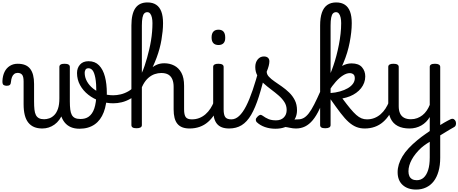

<svg xmlns="http://www.w3.org/2000/svg" viewBox="-69 -1039 3768 1578"><path d="M279 17Q240 17 211.5 5Q183 -7 163.5 -31.5Q144 -56 134.5 -93.5Q125 -131 125 -183V-369Q125 -411 112 -425.5Q99 -440 76 -440Q60 -440 48 -431Q36 -422 29.5 -405Q23 -388 21 -365Q20 -349 12 -341.5Q4 -334 -14 -334Q-30 -334 -40 -341Q-50 -348 -49 -374Q-47 -417 -31.5 -448.5Q-16 -480 12 -497.5Q40 -515 76 -515Q111 -515 136.5 -505Q162 -495 178.5 -474Q195 -453 203 -422Q211 -391 211 -349V-206Q211 -167 214 -139Q217 -111 226 -93.5Q235 -76 251.5 -67.5Q268 -59 294 -59Q314 -59 336 -66.5Q358 -74 377 -93Q396 -112 407.5 -145.5Q419 -179 419 -230L448 -110Q436 -79 418.5 -55Q401 -31 378.5 -15Q356 1 331 9Q306 17 279 17ZM584 19Q544 19 513.5 6Q483 -7 462 -33Q441 -59 430 -98Q419 -137 419 -189V-489Q419 -502 429.5 -508.5Q440 -515 461 -515Q483 -515 494 -508.5Q505 -502 505 -489V-206Q505 -167 508.5 -139Q512 -111 521.5 -94Q531 -77 548 -69Q565 -61 593 -61Q612 -61 629 -65.5Q646 -70 660.5 -80.5Q675 -91 686.5 -107.5Q698 -124 706 -147.5Q714 -171 718.5 -202.5Q723 -234 723 -274Q723 -355 714.5 -399Q706 -443 692 -460.5Q678 -478 659 -478Q643 -478 636 -492.5Q629 -507 634.5 -521.5Q640 -536 659 -536Q712 -536 745 -502Q778 -468 793.5 -409Q809 -350 809 -274Q809 -228 802.5 -188.5Q796 -149 783.5 -116.5Q771 -84 752.5 -59Q734 -34 709 -16.5Q684 1 652.5 10Q621 19 584 19Z M862 -190Q806 -190 752.5 -208.5Q699 -227 656.5 -260.5Q614 -294 589 -339.5Q564 -385 564 -439Q564 -480 588.5 -508Q613 -536 659 -536Q671 -536 676 -521.5Q681 -507 677 -492.5Q673 -478 658 -478Q640 -478 633.5 -466Q627 -454 627 -441Q627 -404 645.5 -370.5Q664 -337 696.5 -311Q729 -285 771.5 -270.5Q814 -256 862 -256Q891 -256 923 -263.5Q955 -271 986.5 -289Q1018 -307 1042 -338Q1050 -348 1057.5 -344Q1065 -340 1070.5 -328.5Q1076 -317 1076.5 -304.5Q1077 -292 1071 -284Q1039 -248 1003 -227.5Q967 -207 931.5 -198.5Q896 -190 862 -190Z M1489 17Q1455 17 1430 7.5Q1405 -2 1389 -21.5Q1373 -41 1365.5 -70.5Q1358 -100 1358 -140V-326Q1358 -361 1347.5 -386.5Q1337 -412 1315 -425.5Q1293 -439 1256 -439Q1230 -439 1203 -430Q1176 -421 1151.5 -400Q1127 -379 1108 -344.5Q1089 -310 1078 -259L1068 -317Q1089 -361 1111 -398.5Q1133 -436 1158.5 -463Q1184 -490 1214 -504.5Q1244 -519 1281 -519Q1326 -519 1363 -500Q1400 -481 1422 -440.5Q1444 -400 1444 -334V-140Q1444 -95 1457.5 -76.5Q1471 -58 1508 -58Q1522 -58 1529 -46.5Q1536 -35 1534.5 -20.5Q1533 -6 1522 5.5Q1511 17 1489 17ZM1053 15Q1031 15 1021 8.5Q1011 2 1011 -11V-829Q1011 -925 1043.5 -972Q1076 -1019 1143 -1019Q1186 -1019 1214.5 -1000Q1243 -981 1257 -943.5Q1271 -906 1271 -849Q1271 -816 1267.5 -782Q1264 -748 1258 -712Q1252 -676 1242 -639Q1232 -602 1218 -564.5Q1204 -527 1186.5 -489Q1169 -451 1146.5 -414.5Q1124 -378 1097 -342V-11Q1097 2 1086 8.5Q1075 15 1053 15ZM1097 -441Q1109 -467 1119.5 -498Q1130 -529 1139.5 -563Q1149 -597 1157.5 -633Q1166 -669 1172 -705.5Q1178 -742 1181 -778.5Q1184 -815 1184 -849Q1184 -874 1179.5 -894.5Q1175 -915 1165.5 -927Q1156 -939 1142 -939Q1127 -939 1117 -929Q1107 -919 1102 -894.5Q1097 -870 1097 -829Z M1489 17Q1475 17 1468.5 5.5Q1462 -6 1463.5 -20.5Q1465 -35 1476 -46.5Q1487 -58 1508 -58Q1541 -58 1569 -69Q1597 -80 1620 -100Q1643 -120 1660.5 -147Q1678 -174 1690 -205Q1696 -220 1707.5 -218.5Q1719 -217 1727.5 -207Q1736 -197 1733 -186Q1718 -138 1694.5 -100.5Q1671 -63 1640.5 -36.5Q1610 -10 1572 3.5Q1534 17 1489 17Z M1814 17Q1780 17 1755 7.5Q1730 -2 1714 -21.5Q1698 -41 1690.5 -70.5Q1683 -100 1683 -140V-489Q1683 -502 1693.5 -508.5Q1704 -515 1725 -515Q1747 -515 1758 -508.5Q1769 -502 1769 -489V-140Q1769 -95 1782.5 -76.5Q1796 -58 1833 -58Q1847 -58 1854 -46.5Q1861 -35 1859.5 -20.5Q1858 -6 1847 5.5Q1836 17 1814 17ZM1727 -669Q1699 -669 1684.5 -684.5Q1670 -700 1670 -731Q1670 -763 1684.5 -779Q1699 -795 1727 -795Q1754 -795 1768 -779Q1782 -763 1782 -731Q1783 -700 1768.5 -684.5Q1754 -669 1727 -669Z M1814 17Q1795 17 1788.5 5.5Q1782 -6 1786 -20.5Q1790 -35 1802 -46.5Q1814 -58 1833 -58Q1866 -58 1896 -85.5Q1926 -113 1953.5 -166.5Q1981 -220 2008 -299.5Q2035 -379 2063 -483Q2068 -498 2082.5 -499.5Q2097 -501 2109.5 -493Q2122 -485 2118 -469Q2088 -338 2058.5 -245.5Q2029 -153 1995 -95Q1961 -37 1917 -10Q1873 17 1814 17Z M2363 17Q2339 17 2314.5 11.5Q2290 6 2266.5 3.5Q2243 1 2218 12L2239 -16Q2274 -34 2298.5 -43Q2323 -52 2342.5 -55Q2362 -58 2382 -58Q2391 -58 2393 -46.5Q2395 -35 2391 -20.5Q2387 -6 2379.5 5.5Q2372 17 2363 17ZM2194 19Q2148 19 2108 5Q2068 -9 2040 -36Q2033 -44 2033.5 -56Q2034 -68 2048 -81Q2059 -92 2068 -94.5Q2077 -97 2088 -89Q2114 -70 2138.5 -60Q2163 -50 2200 -50Q2240 -50 2263.5 -73.5Q2287 -97 2287 -135Q2287 -171 2268.5 -200Q2250 -229 2220.5 -254.5Q2191 -280 2158 -304.5Q2125 -329 2095.5 -356Q2066 -383 2047.5 -415.5Q2029 -448 2029 -488Q2029 -526 2049 -550.5Q2069 -575 2100 -575Q2121 -575 2133 -564.5Q2145 -554 2145 -535Q2145 -519 2139.5 -497.5Q2134 -476 2123 -450Q2123 -428 2141 -408.5Q2159 -389 2187.5 -369.5Q2216 -350 2247.5 -328Q2279 -306 2307.5 -278.5Q2336 -251 2354 -215.5Q2372 -180 2372 -133Q2372 -66 2323.5 -23.5Q2275 19 2194 19Z M2364 17Q2345 17 2338.5 5.5Q2332 -6 2336 -20.5Q2340 -35 2352 -46.5Q2364 -58 2383 -58Q2406 -58 2427 -69.5Q2448 -81 2469 -108Q2490 -135 2513.5 -181Q2537 -227 2567 -295Q2574 -312 2585.5 -313Q2597 -314 2605 -304.5Q2613 -295 2608 -279Q2584 -200 2557.5 -143.5Q2531 -87 2501.5 -51.5Q2472 -16 2438 0.5Q2404 17 2364 17Z M2604 15Q2582 15 2572 8.5Q2562 2 2562 -11V-829Q2562 -893 2576.5 -935Q2591 -977 2620.5 -998Q2650 -1019 2694 -1019Q2737 -1019 2765.5 -1000Q2794 -981 2808 -943.5Q2822 -906 2822 -849Q2822 -812 2817.5 -772.5Q2813 -733 2805 -691Q2797 -649 2784 -606Q2771 -563 2752.5 -519.5Q2734 -476 2711 -433.5Q2688 -391 2659.5 -349.5Q2631 -308 2597 -268L2589 -335Q2602 -347 2615.5 -370.5Q2629 -394 2643 -426.5Q2657 -459 2670.5 -498Q2684 -537 2695.5 -580.5Q2707 -624 2716 -670Q2725 -716 2730 -761Q2735 -806 2735 -849Q2735 -874 2730.5 -894.5Q2726 -915 2716.5 -927Q2707 -939 2693 -939Q2678 -939 2668 -929Q2658 -919 2653 -894.5Q2648 -870 2648 -829V-11Q2648 2 2637 8.5Q2626 15 2604 15ZM2928 17Q2891 17 2859.5 4.5Q2828 -8 2797 -35.5Q2766 -63 2730.5 -109.5Q2695 -156 2648 -223H2644V-274Q2688 -277 2725 -287.5Q2762 -298 2789.5 -314Q2817 -330 2832 -351Q2847 -372 2847 -396Q2847 -419 2835 -428.5Q2823 -438 2805 -438Q2780 -438 2750.5 -419.5Q2721 -401 2691 -367.5Q2661 -334 2633 -289L2622 -373Q2645 -412 2676 -445Q2707 -478 2744 -498Q2781 -518 2820 -518Q2879 -518 2906 -486.5Q2933 -455 2933 -411Q2933 -384 2924 -359.5Q2915 -335 2898.5 -314Q2882 -293 2858.5 -276Q2835 -259 2806.5 -247.5Q2778 -236 2745 -230Q2782 -180 2809.5 -147Q2837 -114 2859 -94.5Q2881 -75 2902 -66.5Q2923 -58 2947 -58Q2961 -58 2966.5 -46.5Q2972 -35 2970 -20.5Q2968 -6 2957.5 5.5Q2947 17 2928 17Z M2928 17Q2914 17 2907.5 5.5Q2901 -6 2902.5 -20.5Q2904 -35 2915 -46.5Q2926 -58 2947 -58Q2980 -58 3008 -69Q3036 -80 3059 -100Q3082 -120 3099.5 -147Q3117 -174 3129 -205Q3135 -220 3146.5 -218.5Q3158 -217 3166.5 -207Q3175 -197 3172 -186Q3157 -138 3133.5 -100.5Q3110 -63 3079.5 -36.5Q3049 -10 3011 3.5Q2973 17 2928 17Z M3520 7Q3536 -3 3552 -13Q3568 -23 3582.5 -31.5Q3597 -40 3610.5 -47Q3624 -54 3634 -59Q3650 -66 3661 -59.5Q3672 -53 3676.5 -40Q3681 -27 3677.5 -13Q3674 1 3659 8Q3646 15 3630 24.5Q3614 34 3596 45Q3578 56 3560 67Q3542 78 3525 88ZM3351 519Q3282 519 3240.5 481.5Q3199 444 3199 376Q3199 344 3209 311.5Q3219 279 3239 245.5Q3259 212 3290 179Q3321 146 3361 113Q3378 99 3394.5 86.5Q3411 74 3428.5 62Q3446 50 3463 38V-77Q3450 -55 3432.5 -37.5Q3415 -20 3394 -8Q3373 4 3348.5 10.5Q3324 17 3297 17Q3239 17 3200 -3.5Q3161 -24 3141.5 -64.5Q3122 -105 3122 -166V-489Q3122 -502 3132.5 -508.5Q3143 -515 3164 -515Q3186 -515 3197 -508.5Q3208 -502 3208 -489V-166Q3208 -131 3219 -107Q3230 -83 3252.5 -71Q3275 -59 3308 -59Q3336 -59 3360 -68Q3384 -77 3403.5 -92.5Q3423 -108 3438 -130Q3453 -152 3463 -177V-489Q3463 -502 3473.5 -508.5Q3484 -515 3506 -515Q3527 -515 3538 -508.5Q3549 -502 3549 -489V258Q3549 320 3535 369Q3521 418 3495.5 451Q3470 484 3433 501.5Q3396 519 3351 519ZM3356 442Q3390 442 3413.5 420.5Q3437 399 3450 357.5Q3463 316 3463 255V126Q3449 134 3437 142.5Q3425 151 3414.5 158.5Q3404 166 3393 176Q3367 200 3347.5 224.5Q3328 249 3315 273Q3302 297 3295 321Q3288 345 3288 369Q3288 392 3295.5 408.5Q3303 425 3318.5 433.5Q3334 442 3356 442Z"/></svg>

Font: Playwrite ES Deco
Style: Regular
Weight: 400
Designer: Veronika Burian, José Scaglione
Foundry: TypeTogether
Version: Version 1.002